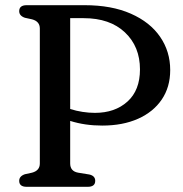

<svg xmlns="http://www.w3.org/2000/svg" viewBox="-20 -720 706 740"><path d="M636 -450Q636 -384.5 603.5 -336.5Q571 -288.5 512 -262.2Q453 -236 374 -236Q307 -236 250.5 -254V-90Q250.5 -60 281 -54.5L324 -47.5Q347 -42.5 347 -23Q347 0 318 0H83Q54 0 54 -23Q54 -41 76 -48.5L103.5 -54.5Q133.5 -62.5 133.5 -90V-610Q133.5 -637.5 103.5 -645.5L76 -651.5Q54 -659 54 -677Q54 -700 83 -700H306Q410.5 -700 484.5 -667.2Q558.5 -634.5 597.2 -578Q636 -521.5 636 -450ZM250.5 -650V-300Q273.5 -292.5 298 -288.8Q322.5 -285 346 -285Q423 -285 471.2 -328.5Q519.5 -372 519.5 -452.5Q519.5 -540.5 461.5 -595.2Q403.5 -650 302.5 -650Z"/></svg>

Font: Fraunces 9pt S050
Style: Regular
Weight: 400
Version: Version 1.000; ttfautohint (v1.8.3)